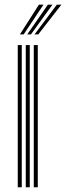

<svg xmlns="http://www.w3.org/2000/svg" viewBox="-20 -790 279 810"><path d="M122.5 0V-600H139.4V0ZM54.9 0V-600H71.8V0ZM88.7 0V-600H105.6V0ZM64.1 -645 144.1 -770.2H163.4L79.9 -645ZM125.7 -645 219.7 -770.2H238.9L141.5 -645ZM95 -645 181.9 -770.2H201.2L110.6 -645Z"/></svg>

Font: Big Shoulders Inline Text SC Thin
Style: Regular
Weight: 100
Designer: Patric King
Foundry: XO Type Co
Version: Version 2.002